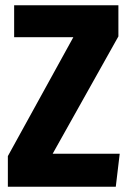

<svg xmlns="http://www.w3.org/2000/svg" viewBox="-20 -713 490 733"><path d="M432 -693V-574L181 -126H437L422 0H10V-117L260 -571H34V-693Z"/></svg>

Font: Fira Sans Extra Condensed
Style: Bold
Weight: 700
Width: 1
Designer: Carrois Corporate & Edenspiekermann AG
Foundry: Carrois Corporate GbR & Edenspiekermann AG
Version: Version 4.203